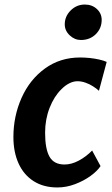

<svg xmlns="http://www.w3.org/2000/svg" viewBox="-20 -817 495 845"><path d="M232.5 8Q171.5 8 128 -19.8Q84.5 -47.5 61.8 -97.5Q39 -147.5 39 -214Q39 -305.5 75 -386.5Q111 -467 177.8 -515.5Q244.5 -564 332.5 -564Q352.5 -564 374.5 -561.8Q396.5 -559.5 416.5 -555Q436.5 -550.5 449.5 -544.5L415.5 -417.5Q404.5 -427.5 389.2 -437.2Q374 -447 356.2 -453.2Q338.5 -459.5 321 -459.5Q303 -459.5 284.8 -450.2Q266.5 -441 250 -424Q218.5 -393.5 198.5 -342.8Q178.5 -292 178.5 -233Q178.5 -161.5 198 -127.2Q217.5 -93 264 -93Q294.5 -93 326.5 -110Q358.5 -127 385.5 -154.5L422.5 -86Q408 -64 378.2 -42.5Q348.5 -21 310.2 -6.5Q272 8 232.5 8ZM336 -641Q308.5 -641 286.8 -661.5Q265 -682 265 -710Q265 -745 291 -771Q317 -797 353.5 -797Q385 -797 406.2 -777.5Q427.5 -758 427.5 -729.5Q427.5 -692.5 401.8 -666.8Q376 -641 336 -641Z"/></svg>

Font: Merriweather Sans SemiBold
Style: Italic
Weight: 600
Italic angle: -7.5°
Designer: Eben Sorkin
Foundry: Eben Sorkin
Version: Version 2.001